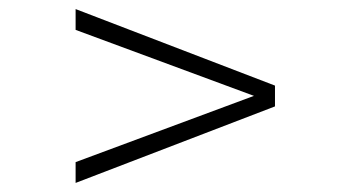

<svg xmlns="http://www.w3.org/2000/svg" viewBox="-20 -427 765 419"><path d="M145 -27.8V-73.2L534.2 -217.8L145 -361.8V-407.2L580.1 -240.2V-194.8Z"/></svg>

Font: Scheherazade Rohingya
Style: Regular
Weight: 400
Designer: SIL International
Foundry: SIL International
Version: Version 2.000 (build 440/429)